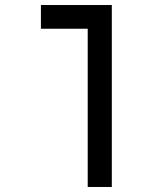

<svg xmlns="http://www.w3.org/2000/svg" viewBox="-20 -745 640 765"><path d="M329.5 -630.5H143V-725H425.5V0H329.5Z"/></svg>

Font: JuliaMono Medium
Style: Regular
Weight: 500
Monospace: yes
Designer: cormullion
Foundry: corm
Version: Version 0.054; ttfautohint (v1.8.4)